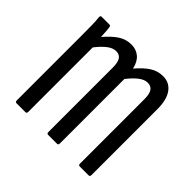

<svg xmlns="http://www.w3.org/2000/svg" viewBox="-127 -630 769 769"><g transform="rotate(45 257.5 -246.0)"><path d="M53 0Q46 0 46 -9V-366Q46 -408 45.5 -434.5Q45 -461 43 -475Q42 -486 49 -486H95Q100 -486 101 -477Q103 -464 103.5 -452Q104 -440 105 -427Q131 -458 156.5 -475Q182 -492 213 -492Q240 -492 259 -476Q278 -460 285 -428Q310 -458 335.5 -475Q361 -492 392 -492Q428 -492 448.5 -464Q469 -436 469 -383V-9Q469 0 462 0H411Q404 0 404 -9V-374Q404 -403 395 -416.5Q386 -430 367 -430Q349 -430 330 -415.5Q311 -401 290 -374V-9Q290 0 283 0H232Q225 0 225 -9V-374Q225 -403 216 -416.5Q207 -430 188 -430Q170 -430 151 -415.5Q132 -401 111 -374V-9Q111 0 104 0Z"/></g></svg>

Font: Sofia Sans Extra Condensed
Style: Regular
Weight: 400
Designer: Botio Nikoltchev, Ani Petrova
Foundry: lettersoup
Version: Version 4.101